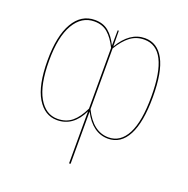

<svg xmlns="http://www.w3.org/2000/svg" viewBox="-128 -649 941 962"><g transform="rotate(20 342.5 -168.0)"><path d="M622 -264Q622 -129 585.5 -60Q549 9 481 9Q399 9 349 -87V191L341 192V-86Q296 9 209 9Q143 9 103 -57.5Q63 -124 63 -257Q63 -387 104 -457.5Q145 -528 218 -528Q262 -528 291 -504Q320 -480 341 -436L342 -518H348L349 -434Q404 -528 485 -528Q551 -528 586.5 -463Q622 -398 622 -264ZM341 -100V-424Q318 -471 289.5 -495.5Q261 -520 218 -520Q150 -520 110.5 -452.5Q71 -385 71 -258Q71 -129 108.5 -63.5Q146 2 209 2Q255 2 286 -23.5Q317 -49 341 -100ZM614 -264Q614 -520 484 -520Q442 -520 410 -496Q378 -472 349 -424V-100Q399 2 481 2Q545 2 579.5 -64.5Q614 -131 614 -264Z"/></g></svg>

Font: Fira Sans Compressed Eight
Style: Regular
Weight: 100
Width: 1
Designer: bBox Type GmbH & Carrois Corporate GbR & Edenspiekermann AG
Foundry: bBox Type GmbH & Carrois Corporate GbR & Edenspiekermann AG
Version: Version 4.301